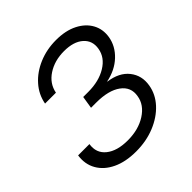

<svg xmlns="http://www.w3.org/2000/svg" viewBox="-150 -637 756 756"><g transform="rotate(-45 227.5 -259.0)"><path d="M185.5 7.8Q127.4 7.8 86.4 -11.7Q45.4 -31.2 25.9 -65.4Q6.3 -99.6 12.7 -143.1H75.7Q68.8 -98.6 101.3 -72.5Q133.8 -46.4 192.9 -46.4Q252.9 -46.4 294.9 -73.5Q336.9 -100.6 343.3 -142.6Q351.1 -186.5 314.9 -213.1Q278.8 -239.7 210 -239.7H181.2L189.5 -291.5H217.8Q277.3 -291.5 318.4 -316.7Q359.4 -341.8 366.2 -383.3Q373 -422.9 345 -447.8Q316.9 -472.7 263.7 -472.7Q210.9 -472.7 172.4 -447.5Q133.8 -422.4 125.5 -379.4H64.9Q72.8 -422.4 102.1 -455.3Q131.3 -488.3 175.8 -507.1Q220.2 -525.9 272 -525.9Q325.2 -525.9 362.3 -507.1Q399.4 -488.3 416.7 -456.8Q434.1 -425.3 427.7 -386.2Q420.4 -343.3 386.2 -311Q352.1 -278.8 299.8 -268.1L299.3 -267.1Q357.4 -259.3 385.5 -223.6Q413.6 -188 405.3 -139.6Q398.4 -97.7 367.7 -64.2Q336.9 -30.8 289.6 -11.5Q242.2 7.8 185.5 7.8Z"/></g></svg>

Font: Inter Display Light
Style: Italic
Weight: 300
Italic angle: -9.39999°
Designer: Rasmus Andersson
Foundry: rsms
Version: Version 4.000;git-a52131595